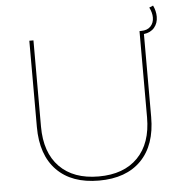

<svg xmlns="http://www.w3.org/2000/svg" viewBox="-56 -870 895 927"><g transform="rotate(-5 391.5 -406.5)"><path d="M733 -761Q733 -730 715 -708.5Q697 -687 664 -683V-281Q664 -145 591.5 -71Q519 3 387 3Q255 3 182.5 -71Q110 -145 110 -281V-699H130V-281Q130 -155 197.5 -86Q265 -17 387 -17Q509 -17 576.5 -86Q644 -155 644 -281V-699H651Q682 -699 698 -716Q714 -733 714 -759Q714 -782 701 -808L720 -816Q733 -789 733 -761Z"/></g></svg>

Font: Gontserrat Thin
Style: Regular
Weight: 250
Designer: Julieta Ulanovsky
Foundry: Julieta Ulanovsky
Version: Version 6.001